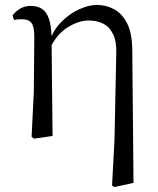

<svg xmlns="http://www.w3.org/2000/svg" viewBox="-20 -551 639 778"><path d="M108 3 117 -178 119 -403Q119 -443 107.5 -458Q96 -473 69 -473Q61 -473 53.5 -472.5Q46 -472 37 -470L31 -488Q41 -503 60 -515Q79 -527 105 -527Q131 -527 149.5 -515.5Q168 -504 178.5 -474.5Q189 -445 189 -390V-386L193 0L117 11ZM434 201 444 16 451 -331Q453 -381 439 -411Q425 -441 399.5 -454.5Q374 -468 340 -468Q299 -468 254.5 -440.5Q210 -413 183 -356L173 -367H175Q191 -423 225.5 -459Q260 -495 300 -513Q340 -531 372 -531Q410 -531 442.5 -513.5Q475 -496 495.5 -455.5Q516 -415 516 -345L521 190L443 207Z"/></svg>

Font: Noto Serif SC
Style: Regular
Weight: 400
Designer: Ryoko NISHIZUKA 西塚涼子 (kana & ideographs); Frank Grießhammer (Latin, Greek & Cyrillic); Wenlong ZHANG 张文龙 (bopomofo); San
Foundry: Adobe
Version: Version 2.002-H1;hotconv 1.1.0;makeotfexe 2.6.0